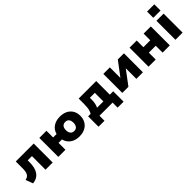

<svg xmlns="http://www.w3.org/2000/svg" viewBox="266 -2119 3619 3619"><g transform="rotate(-45 2075.0 -310.0)"><path d="M72 17 18 -129Q49 -135 71.5 -149Q94 -163 107.5 -186.5Q121 -210 127 -242.5Q133 -275 133 -317V-506H611V0H420V-362H307V-311Q307 -240 293.5 -182.5Q280 -125 251.5 -83Q223 -41 178.5 -15.5Q134 10 72 17Z M1318 11Q1245 11 1188 -13Q1131 -37 1094 -80.5Q1057 -124 1042 -184H951V0H761V-506H951V-328H1043Q1065 -416 1137.5 -466.5Q1210 -517 1318 -517Q1406 -517 1469.5 -484.5Q1533 -452 1568 -393Q1603 -334 1603 -254Q1603 -174 1568 -114.5Q1533 -55 1469.5 -22Q1406 11 1318 11ZM1319 -132Q1368 -132 1393.5 -164.5Q1419 -197 1419 -254Q1419 -312 1393.5 -343Q1368 -374 1318 -374Q1270 -374 1244 -343Q1218 -312 1218 -254Q1218 -197 1244.5 -164.5Q1271 -132 1319 -132Z M1699 134V-143H1765Q1782 -171 1791.5 -201Q1801 -231 1805.5 -272Q1810 -313 1810 -369V-506H2277V-143H2367V134H2208V0H1858V134ZM1932 -139H2101V-367H1970V-320Q1970 -272 1961 -222.5Q1952 -173 1932 -139Z M2467 0V-506H2641V-227H2643L2853 -506H3016V0H2841V-280H2840L2630 0Z M3166 0V-506H3357V-328H3541V-506H3733V0H3541V-183H3357V0Z M3881 -588V-754H4074V-588ZM3883 0V-506H4074V0Z"/></g></svg>

Font: Nunito Sans 7pt Black
Style: Regular
Weight: 900
Designer: Vernon Adams
Foundry: Vernon Adams
Version: Version 3.101;gftools[0.9.27]